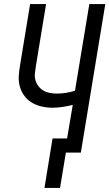

<svg xmlns="http://www.w3.org/2000/svg" viewBox="-20 -755 541 950"><path d="M200 175 240 -70H312L340 -236Q316 -230 290.5 -226Q265 -222 241 -222Q213 -222 186.5 -228Q160 -234 138 -247Q116 -260 100.5 -281Q85 -302 78 -327.5Q71 -353 73 -381Q75 -409 80 -437L129 -735H208L157 -425Q154 -407 152.5 -389.5Q151 -372 156 -356Q161 -340 171.5 -327Q182 -314 196 -306Q210 -298 227.5 -295Q245 -292 262 -292Q284 -292 306.5 -295.5Q329 -299 351 -306L422 -735H501L380 0H306L277 175Z"/></svg>

Font: Iosevka Curly
Style: Italic
Weight: 400
Italic angle: -9°
Monospace: yes
Designer: Belleve Invis
Foundry: Belleve Invis
Version: Version 22.1.2; ttfautohint (v1.8.4)